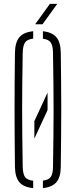

<svg xmlns="http://www.w3.org/2000/svg" viewBox="-20 -965 390 989"><path d="M157 -251V-341L225 -488V-398ZM151 4Q102 -0.5 80 -26.2Q58 -52 57 -105Q56 -191.5 55.5 -263.8Q55 -336 55 -403.2Q55 -470.5 55.5 -541Q56 -611.5 57 -694Q58 -747.5 80 -773.5Q102 -799.5 151 -804V-766Q120.5 -762.5 109.2 -746.5Q98 -730.5 97 -694Q95.5 -606.5 94.8 -537.5Q94 -468.5 94 -404.2Q94 -340 94.8 -268.8Q95.5 -197.5 97 -105Q98 -68.5 109.2 -53Q120.5 -37.5 151 -34ZM201 4V-34.5Q230.5 -38 241.5 -53.8Q252.5 -69.5 253 -105Q254.5 -194.5 255.2 -264.8Q256 -335 256 -399.2Q256 -463.5 255.2 -533.8Q254.5 -604 253 -694Q252.5 -729.5 241.5 -745.8Q230.5 -762 201 -765.5V-804Q249 -799 270.8 -772.8Q292.5 -746.5 293 -694Q294 -611.5 294.8 -541Q295.5 -470.5 295.5 -403.2Q295.5 -336 294.8 -263.8Q294 -191.5 293 -105Q292.5 -52.5 270.8 -26.8Q249 -1 201 4ZM161 -840 237 -945H275L199 -840Z"/></svg>

Font: Big Shoulders Stencil Text Thin Thin
Style: Regular
Weight: 250
Version: Version 2.001